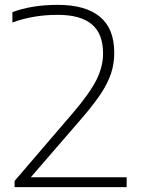

<svg xmlns="http://www.w3.org/2000/svg" viewBox="-20 -769 580 789"><path d="M500.5 -40.5V0H40V-25.5L281 -306.5Q348.5 -385.5 376 -440.2Q403.5 -495 403.5 -549Q403.5 -630.5 357.2 -669.2Q311 -708 217 -708Q116 -708 31 -676.5V-719Q110 -749 218 -749Q331.5 -749 390.5 -700.2Q449.5 -651.5 449.5 -552.5Q449.5 -508 436.8 -468.5Q424 -429 394.8 -384.5Q365.5 -340 313.5 -280L106.5 -40.5Z"/></svg>

Font: Encode Sans Expanded ExtraLight
Style: Regular
Weight: 275
Width: 7
Designer: Multiple Designers
Foundry: Impallari Type
Version: Version 2.000